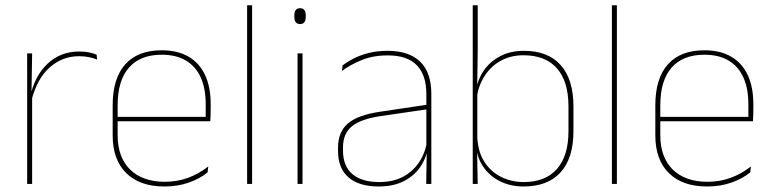

<svg xmlns="http://www.w3.org/2000/svg" viewBox="-20 -684 2873 714"><path d="M96.5 -308.5 87 -320.5 92.5 -325Q109 -402 157 -447.2Q205 -492.5 275 -492.5Q296 -492.5 312.2 -489Q328.5 -485.5 339.5 -480.5L341 -462.5Q328 -468 311 -471.5Q294 -475 273.5 -475Q212 -475 164.8 -433.2Q117.5 -391.5 96.5 -308.5ZM99.5 0H81V-485.5H99.5L97 -335L99.5 -332.5Z M591.5 9.5Q500 9.5 449.5 -40.2Q399 -90 399 -180.5V-292.5Q399 -392.5 445.8 -444.8Q492.5 -497 581.5 -497Q640 -497 680.8 -473.5Q721.5 -450 742.5 -405.2Q763.5 -360.5 763.5 -296.5V-279.5Q763.5 -268.5 763.2 -257.5Q763 -246.5 762 -233H745Q745 -250.5 745 -266.5Q745 -282.5 745 -296Q745 -355.5 726.2 -396.5Q707.5 -437.5 671 -459Q634.5 -480.5 581.5 -480.5Q501.5 -480.5 459.5 -432.5Q417.5 -384.5 417.5 -292.5V-243.5V-239.5V-181Q417.5 -140 429.2 -108Q441 -76 463.5 -53.8Q486 -31.5 518.5 -19.8Q551 -8 592 -8Q639.5 -8 679.5 -22.8Q719.5 -37.5 754.5 -65L752 -43Q722.5 -19 681.5 -4.8Q640.5 9.5 591.5 9.5ZM755.5 -233H407.5V-249.5H755.5Z M917.5 0H899V-664.5H917.5Z M1105 0H1086.5V-485.5H1105ZM1096 -594.5Q1085.5 -594.5 1080 -601.2Q1074.5 -608 1074.5 -622V-626.5Q1074.5 -640 1080 -646.8Q1085.5 -653.5 1096 -653.5Q1106.5 -653.5 1111.8 -646.8Q1117 -640 1117 -626.5V-622Q1117 -608 1111.8 -601.2Q1106.5 -594.5 1096 -594.5Z M1584 0H1565L1567 -128L1565.5 -131.5V-292V-334.5Q1565.5 -404.5 1530.2 -441.2Q1495 -478 1421.5 -478Q1367 -478 1324 -460.2Q1281 -442.5 1251.5 -420L1254 -441Q1269.5 -453 1293.2 -465.5Q1317 -478 1349.2 -486.5Q1381.5 -495 1421.5 -495Q1463 -495 1493.5 -484.2Q1524 -473.5 1544.2 -453Q1564.5 -432.5 1574.2 -402.8Q1584 -373 1584 -335ZM1388 9.5Q1315.5 9.5 1276.2 -24.2Q1237 -58 1237 -123V-134.5Q1237 -192.5 1273 -224.2Q1309 -256 1393.5 -268.5L1574.5 -295.5L1575 -278.5L1397 -252.5Q1322 -241.5 1288.8 -214.5Q1255.5 -187.5 1255.5 -135.5V-124Q1255.5 -66.5 1290.2 -36.8Q1325 -7 1390.5 -7Q1442.5 -7 1479.8 -27.2Q1517 -47.5 1539.5 -82.2Q1562 -117 1568.5 -160.5L1578 -142H1572Q1568 -102.5 1546 -67.8Q1524 -33 1484.5 -11.8Q1445 9.5 1388 9.5Z M1927 9.5Q1877 9.5 1837.2 -11Q1797.5 -31.5 1774 -68.5Q1750.5 -105.5 1750 -155.5H1744L1755 -172Q1758 -117.5 1782.2 -80.8Q1806.5 -44 1844.8 -25.5Q1883 -7 1928 -7Q2008 -7 2051 -55.5Q2094 -104 2094 -196V-288.5Q2094 -381 2051.2 -429.8Q2008.5 -478.5 1926.5 -478.5Q1880.5 -478.5 1844 -459Q1807.5 -439.5 1784 -404.5Q1760.5 -369.5 1753 -323L1744 -341.5H1749.5Q1754.5 -384 1777.2 -418.8Q1800 -453.5 1838.5 -474.2Q1877 -495 1928.5 -495Q2018 -495 2065.2 -441.8Q2112.5 -388.5 2112.5 -288.5V-196Q2112.5 -96 2064.8 -43.2Q2017 9.5 1927 9.5ZM1756.5 0H1738V-664.5H1756.5V-494.5L1754.5 -356L1755 -346.5V-138L1754 -130.5Z M2274 0H2255.5V-664.5H2274Z M2609.5 9.5Q2518 9.5 2467.5 -40.2Q2417 -90 2417 -180.5V-292.5Q2417 -392.5 2463.8 -444.8Q2510.5 -497 2599.5 -497Q2658 -497 2698.8 -473.5Q2739.5 -450 2760.5 -405.2Q2781.5 -360.5 2781.5 -296.5V-279.5Q2781.5 -268.5 2781.2 -257.5Q2781 -246.5 2780 -233H2763Q2763 -250.5 2763 -266.5Q2763 -282.5 2763 -296Q2763 -355.5 2744.2 -396.5Q2725.5 -437.5 2689 -459Q2652.5 -480.5 2599.5 -480.5Q2519.5 -480.5 2477.5 -432.5Q2435.5 -384.5 2435.5 -292.5V-243.5V-239.5V-181Q2435.5 -140 2447.2 -108Q2459 -76 2481.5 -53.8Q2504 -31.5 2536.5 -19.8Q2569 -8 2610 -8Q2657.5 -8 2697.5 -22.8Q2737.5 -37.5 2772.5 -65L2770 -43Q2740.5 -19 2699.5 -4.8Q2658.5 9.5 2609.5 9.5ZM2773.5 -233H2425.5V-249.5H2773.5Z"/></svg>

Font: Anek Devanagari Thin
Style: Regular
Weight: 250
Designer: Kailash Malviya (Devanagari) & Yesha Goshar (Latin)
Foundry: Ek Type
Version: Version 1.003